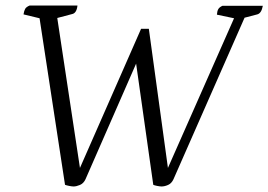

<svg xmlns="http://www.w3.org/2000/svg" viewBox="-20 -662 970 694"><path d="M246 12Q240 12 230 10Q220 8 215 6L123 -596L65 -610Q67 -623 71 -630Q75 -637 87 -642H260Q257 -614 240 -611L187 -597L269 -55L490 -558H518L587 -55L826 -596L764 -609Q765 -622 769 -629Q773 -636 784 -641H930Q925 -614 910 -610L864 -598L607 -14Q600 1 587.5 6.5Q575 12 564 12Q558 12 548 10Q538 8 534 6L472 -432L289 -14Q282 1 269 6.5Q256 12 246 12Z"/></svg>

Font: Petrona Light
Style: Italic
Weight: 300
Italic angle: -9°
Designer: Ringo R. Seeber
Foundry: Ringo R. Seeber
Version: Version 2.001; ttfautohint (v1.8.3)